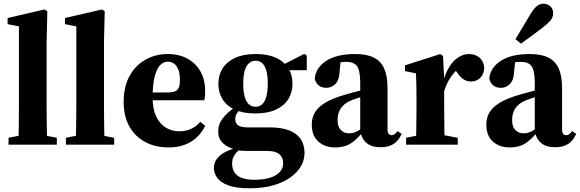

<svg xmlns="http://www.w3.org/2000/svg" viewBox="-20 -779 3123 1034"><path d="M26 0V-37L117 -55H192L286 -37V0ZM78 0Q80 -31 80.5 -66.5Q81 -102 81.5 -138.5Q82 -175 82 -210V-637L21 -649V-682L220 -728L235 -718L231 -554V-210Q231 -175 231.5 -138.5Q232 -102 232.5 -66.5Q233 -31 235 0Z M335 0V-37L426 -55H501L595 -37V0ZM387 0Q389 -31 389.5 -66.5Q390 -102 390.5 -138.5Q391 -175 391 -210V-637L330 -649V-682L529 -728L544 -718L540 -554V-210Q540 -175 540.5 -138.5Q541 -102 541.5 -66.5Q542 -31 544 0Z M887 15Q818 15 763.5 -13.5Q709 -42 677.5 -96.5Q646 -151 646 -230Q646 -313 678 -370.5Q710 -428 764 -458Q818 -488 883 -488Q946 -488 991.5 -462Q1037 -436 1061 -391.5Q1085 -347 1085 -290Q1085 -274 1084 -263Q1083 -252 1080 -239H708V-281H883Q922 -281 935.5 -295.5Q949 -310 949 -346Q949 -382 940.5 -404Q932 -426 917 -436.5Q902 -447 884 -447Q862 -447 843.5 -429Q825 -411 813.5 -369Q802 -327 802 -253Q802 -192 821 -152Q840 -112 872.5 -92Q905 -72 945 -72Q981 -72 1009 -85Q1037 -98 1059 -123L1085 -101Q1065 -62 1036.5 -36.5Q1008 -11 971 2Q934 15 887 15Z M1325 235Q1252 235 1210 219.5Q1168 204 1150 179Q1132 154 1132 126Q1132 97 1149 75Q1166 53 1197.5 37.5Q1229 22 1270 13L1280 20Q1264 31 1253 43Q1242 55 1236 69Q1230 83 1230 103Q1230 128 1242 148Q1254 168 1280.5 178.5Q1307 189 1349 189Q1402 189 1436.5 177.5Q1471 166 1488 146Q1505 126 1505 100Q1505 69 1484.5 51.5Q1464 34 1419 34H1320Q1297 34 1278.5 32.5Q1260 31 1244 27L1242 24Q1204 15 1179.5 -9Q1155 -33 1155 -71Q1155 -111 1180.5 -143Q1206 -175 1249 -204V-214L1278 -194Q1264 -182 1255.5 -168.5Q1247 -155 1247 -137Q1247 -114 1263 -103.5Q1279 -93 1313 -93H1431Q1499 -93 1540.5 -75.5Q1582 -58 1601 -27.5Q1620 3 1620 45Q1620 82 1601 115.5Q1582 149 1544.5 176Q1507 203 1452 219Q1397 235 1325 235ZM1355 -168Q1289 -168 1244.5 -188.5Q1200 -209 1178 -245.5Q1156 -282 1156 -328Q1156 -375 1179 -411Q1202 -447 1246.5 -467.5Q1291 -488 1356 -488Q1396 -488 1428 -480.5Q1460 -473 1483.5 -459Q1507 -445 1522 -425L1526 -421Q1541 -402 1548 -378Q1555 -354 1555 -327Q1555 -281 1532.5 -245Q1510 -209 1465.5 -188.5Q1421 -168 1355 -168ZM1356 -204Q1378 -204 1392.5 -218Q1407 -232 1414.5 -260Q1422 -288 1422 -329Q1422 -371 1414.5 -398Q1407 -425 1392.5 -438.5Q1378 -452 1356 -452Q1336 -452 1320.5 -438Q1305 -424 1297.5 -397Q1290 -370 1290 -328Q1290 -287 1297.5 -259.5Q1305 -232 1319.5 -218Q1334 -204 1356 -204ZM1497 -401 1495 -429H1501L1619 -489L1632 -480V-401Z M1785 15Q1729 15 1694 -17Q1659 -49 1659 -108Q1659 -143 1675 -172Q1691 -201 1732 -226Q1773 -251 1845 -271Q1868 -278 1894 -284.5Q1920 -291 1947 -298.5Q1974 -306 2000 -313V-280Q1965 -269 1933.5 -259.5Q1902 -250 1881 -242Q1853 -232 1834.5 -216.5Q1816 -201 1807 -180Q1798 -159 1798 -132Q1798 -96 1815.5 -78.5Q1833 -61 1859 -61Q1875 -61 1888.5 -65.5Q1902 -70 1919 -81Q1936 -92 1960 -112L1969 -65H1932Q1909 -38 1888 -20.5Q1867 -3 1842.5 6Q1818 15 1785 15ZM2030 14Q1980 14 1953 -10Q1926 -34 1920 -74V-78V-326Q1920 -372 1913.5 -398Q1907 -424 1890 -435Q1873 -446 1842 -446Q1825 -446 1806.5 -442.5Q1788 -439 1763 -432L1816 -466L1809 -395Q1807 -347 1786 -326.5Q1765 -306 1738 -306Q1713 -306 1697 -318.5Q1681 -331 1675 -355Q1680 -414 1736.5 -451Q1793 -488 1893 -488Q1955 -488 1993 -469Q2031 -450 2049 -410Q2067 -370 2067 -305V-81Q2067 -66 2073 -58.5Q2079 -51 2089 -51Q2098 -51 2105 -56Q2112 -61 2121 -73L2143 -58Q2127 -21 2099.5 -3.5Q2072 14 2030 14Z M2167 0V-37L2258 -55H2351L2445 -37V0ZM2219 0Q2221 -24 2221.5 -61Q2222 -98 2222.5 -138Q2223 -178 2223 -210V-257Q2223 -286 2222.5 -307Q2222 -328 2221.5 -346Q2221 -364 2220 -384L2161 -396V-427L2351 -488L2366 -477L2372 -352V-349V-210Q2372 -178 2372.5 -138Q2373 -98 2373.5 -61Q2374 -24 2376 0ZM2369 -275 2342 -335H2365Q2379 -386 2400.5 -420Q2422 -454 2449.5 -471Q2477 -488 2505 -488Q2537 -488 2559.5 -471Q2582 -454 2588 -418Q2587 -380 2566.5 -360Q2546 -340 2518 -340Q2495 -340 2477 -351.5Q2459 -363 2442 -388L2417 -423L2453 -413Q2428 -395 2403.5 -357.5Q2379 -320 2369 -275Z M2725 15Q2669 15 2634 -17Q2599 -49 2599 -108Q2599 -143 2615 -172Q2631 -201 2672 -226Q2713 -251 2785 -271Q2808 -278 2834 -284.5Q2860 -291 2887 -298.5Q2914 -306 2940 -313V-280Q2905 -269 2873.5 -259.5Q2842 -250 2821 -242Q2793 -232 2774.5 -216.5Q2756 -201 2747 -180Q2738 -159 2738 -132Q2738 -96 2755.5 -78.5Q2773 -61 2799 -61Q2815 -61 2828.5 -65.5Q2842 -70 2859 -81Q2876 -92 2900 -112L2909 -65H2872Q2849 -38 2828 -20.5Q2807 -3 2782.5 6Q2758 15 2725 15ZM2970 14Q2920 14 2893 -10Q2866 -34 2860 -74V-78V-326Q2860 -372 2853.5 -398Q2847 -424 2830 -435Q2813 -446 2782 -446Q2765 -446 2746.5 -442.5Q2728 -439 2703 -432L2756 -466L2749 -395Q2747 -347 2726 -326.5Q2705 -306 2678 -306Q2653 -306 2637 -318.5Q2621 -331 2615 -355Q2620 -414 2676.5 -451Q2733 -488 2833 -488Q2895 -488 2933 -469Q2971 -450 2989 -410Q3007 -370 3007 -305V-81Q3007 -66 3013 -58.5Q3019 -51 3029 -51Q3038 -51 3045 -56Q3052 -61 3061 -73L3083 -58Q3067 -21 3039.5 -3.5Q3012 14 2970 14ZM2756 -568Q2765 -583 2775 -600Q2785 -617 2799 -640Q2813 -663 2833 -697Q2852 -729 2868.5 -744Q2885 -759 2908 -759Q2927 -759 2943 -745.5Q2959 -732 2959 -706Q2959 -685 2942.5 -666.5Q2926 -648 2897 -626Q2868 -604 2848 -589.5Q2828 -575 2813.5 -564.5Q2799 -554 2786 -544Z"/></svg>

Font: Source Serif 4 36pt
Style: Bold
Weight: 700
Designer: Frank Grießhammer
Foundry: Adobe Systems Incorporated
Version: Version 4.004;hotconv 1.0.116;makeotfexe 2.5.65601